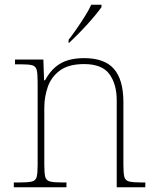

<svg xmlns="http://www.w3.org/2000/svg" viewBox="-20 -786 657 806"><path d="M38 0V-20H61Q98 -20 114 -24Q130 -28 134 -43.5Q138 -59 138 -94V-442Q138 -477 134 -492.5Q130 -508 115.5 -512Q101 -516 71 -516H43V-536H162L165 -449H169Q189 -485 213 -505Q237 -525 266.5 -533.5Q296 -542 333 -542Q419 -542 458.5 -496.5Q498 -451 498 -357V-94Q498 -59 502 -43.5Q506 -28 522.5 -24Q539 -20 575 -20H590V0H470V-365Q470 -432 439.5 -474.5Q409 -517 333 -517Q268 -517 231.5 -490Q195 -463 180.5 -421Q166 -379 166 -334V-94Q166 -59 170 -43.5Q174 -28 190.5 -24Q207 -20 243 -20H259V0ZM268 -619Q283 -638 301 -664Q319 -690 336 -717Q353 -744 363 -766H406V-756Q397 -743 380.5 -723Q364 -703 344 -681Q324 -659 304.5 -639.5Q285 -620 270 -606H268Z"/></svg>

Font: Noto Serif Thai Thin
Style: Regular
Weight: 250
Version: Version 2.001